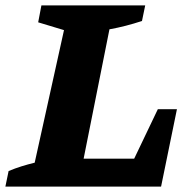

<svg xmlns="http://www.w3.org/2000/svg" viewBox="-46 -694 699 714"><path d="M541 -288H612L553 0H-26L-14 -58Q10 -68 34 -75.5Q58 -83 83 -89L192 -582L96 -611L108 -674H494L482 -616Q422 -596 361 -585L265 -104H453Z"/></svg>

Font: Piazzolla Thin Black
Style: Italic
Weight: 900
Italic angle: -11.3°
Version: Version 2.005